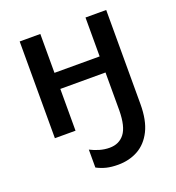

<svg xmlns="http://www.w3.org/2000/svg" viewBox="-141 -653 922 1008"><g transform="rotate(-20 320.5 -148.5)"><path d="M565.4 -540.5V-15.1Q565.4 75.2 536.9 132.6Q508.3 189.9 459 217.3Q409.7 244.6 347.2 244.6Q310.5 244.6 282.7 237.8Q254.9 231 229 217.3V117.2Q252.4 129.4 280 137.5Q307.6 145.5 335.9 145.5Q389.2 145.5 418.9 106.9Q448.7 68.4 449.7 -21V-233.4H197.3V0H82V-540.5H197.3V-323.2H449.7V-540.5Z"/></g></svg>

Font: Open Sans SemiBold
Style: Regular
Weight: 600
Designer: Monotype Design Team
Foundry: Monotype Imaging Inc.
Version: Version 3.003; ttfautohint (v1.8.4)